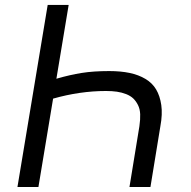

<svg xmlns="http://www.w3.org/2000/svg" viewBox="-20 -747 762 767"><path d="M581 0H497.2L536.9 -242.9Q540.8 -269.9 540 -290.8Q539.1 -311.8 531.2 -327.4Q523.4 -343 512.3 -353.7Q501.1 -364.3 483.8 -371.1Q466.6 -377.8 447.1 -380.7Q427.6 -383.5 403.4 -383.5Q299.4 -383.5 192.1 -353L133.5 0H49.7L170.5 -727.3H254.3L205.3 -432.5Q259.6 -448.2 306.3 -455.6Q353 -463.1 416.2 -463.1Q462.4 -463.1 497.9 -455.6Q533.4 -448.2 560.9 -431.8Q588.4 -415.5 603.7 -389.7Q619 -364 624.3 -327.4Q629.6 -290.8 620.7 -242.9Z"/></svg>

Font: Karasuma Gothic
Style: Italic
Weight: 400
Italic angle: -9.39999°
Designer: Rasmus Andersson / Ryoko Nishizuka
Foundry: Genbu
Version: Version 1.00